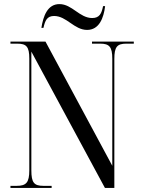

<svg xmlns="http://www.w3.org/2000/svg" viewBox="-20 -917 695 937"><path d="M405 -771C464 -771 486 -829 493 -887H483C476 -852 466 -829 430 -829C368 -829 332 -897 270 -897C212 -897 191 -839 182 -781H192C200 -816 209 -839 244 -839C305 -839 342 -771 405 -771ZM31 0H232V-10H192C146 -10 133 -26 133 -86V-665L492 0H538V-629C538 -688 551 -704 597 -704H633V-714H429V-704H469C514 -704 528 -688 528 -630V-108L202 -714H31V-704H64C109 -704 123 -689 123 -631V-86C123 -26 108 -10 61 -10H31Z"/></svg>

Font: Noto Serif Display Condensed
Style: Regular
Weight: 400
Width: 3
Designer: Monotype Design Team
Foundry: Monotype Imaging Inc.
Version: Version 2.009